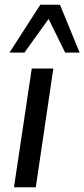

<svg xmlns="http://www.w3.org/2000/svg" viewBox="-20 -790 356 810"><path d="M39 0 114 -501H205L131 0ZM20 -568 150 -770H233L316 -568H255L185 -710L83 -568Z"/></svg>

Font: Nunitoga
Style: Medium Italic
Weight: 500
Italic angle: -9°
Designer: Vernon Adams
Foundry: Vernon Adams
Version: Version 1.0